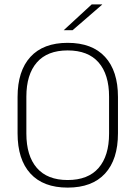

<svg xmlns="http://www.w3.org/2000/svg" viewBox="-20 -844 616 874"><path d="M288 10Q177 10 118.5 -54Q60 -118 60 -237V-402.5Q60 -521 118.5 -585Q177 -649 288 -649Q399.5 -649 458.2 -585Q517 -521 517 -402.5V-237Q517 -118 458.2 -54Q399.5 10 288 10ZM288 -24.5Q381 -24.5 428.8 -79.5Q476.5 -134.5 476.5 -236V-404Q476.5 -505 428.8 -559.8Q381 -614.5 288 -614.5Q195.5 -614.5 147.8 -559.8Q100 -505 100 -404V-236Q100 -134.5 147.8 -79.5Q195.5 -24.5 288 -24.5ZM397.5 -824H445V-823L310.5 -706.5H270.5V-707Z"/></svg>

Font: Anek Bangla
Style: Extra-light
Weight: 200
Designer: Sulekha Rajkumar (Bangla), Yesha Goshar (Latin)
Foundry: Ek Type
Version: Version 1.002;March 21, 2022;FontCreator 13.0.0.2683 64-bit